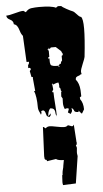

<svg xmlns="http://www.w3.org/2000/svg" viewBox="-78 -785 754 1399"><g transform="rotate(-5 299.5 -86.0)"><path d="M448.7 306.2 445.8 336.9V347.2Q448.7 366.2 448.7 367.2L418.5 564.5L324.7 568.4Q321.8 557.1 321.8 547.1Q321.8 537.1 323.2 519.8Q324.7 502.4 324.7 494.1L327.6 496.6Q327.6 469.2 338.4 434.1L337.4 435.1L346.2 386.7Q304.2 386.7 289.6 374.5L223.1 384.8Q223.1 375.5 219.2 373.5L216.3 375.5L207.5 367.2Q205.6 352.5 205.6 347.2Q205.6 347.2 215.3 133.8Q223.6 133.8 231.9 145Q234.9 145 242.4 138.9Q250 132.8 264.2 132.8Q278.3 132.8 315.4 140.4Q352.5 147.9 368.4 147.9Q384.3 147.9 389.2 142.8Q394 137.7 400.9 137.7L424.3 146.5H433.1L440.9 136.2L448.7 252V258.3Q448.7 259.3 451.7 275.4H448.7V284.2L442.9 286.6ZM405.8 44.4 415 18.6 409.2 13.7H396.5Q396.5 14.6 385.7 17.6Q375.5 -4.4 375.5 -27.1Q375.5 -49.8 376.5 -61L367.7 -76.2L370.1 -112.8L372.6 -107.9L374 -111.3L367.7 -122.1V-132.8L358.9 -144.5L359.9 -155.8Q359.9 -165.5 356 -179.2Q345.7 -179.2 331.3 -173.6Q316.9 -168 314 -167V-178.2L306.2 -167H310.1L314 -132.8L303.7 -113.8L314 -111.3Q314 -81.1 318.6 -23.7Q323.2 33.7 323.2 63.5L315.9 49.3L314.9 46.9L315.9 48.3Q315.9 26.4 308.3 14.9Q300.8 3.4 279.3 3.4Q261.2 25.9 261.2 59.6Q277.3 44.9 279.3 39.6V53.2L270.5 64.5Q252.9 64.5 251 49.3Q251 51.3 252 54.7Q252.9 58.1 252.9 59.6Q249 54.2 246.1 42Q243.2 29.8 238.8 21.7Q234.4 13.7 225.6 13.7Q210 13.7 210 32.2Q210.4 28.8 213.4 25.4Q216.3 22 217.8 22L209 43.5Q206.5 36.1 201.7 26.4Q190.9 5.9 190.9 -11.2Q190.9 -92.8 173.8 -132.8H182.1L173.3 -224.6L173.8 -235.8H164.1L155.3 -280.3L164.1 -291.5Q164.1 -304.2 152.3 -304.2L146 -302.7L147 -325.7Q155.3 -332 155.3 -348.6H137.7L127.9 -540.5Q115.2 -554.7 107.9 -579.8Q100.6 -605 91.8 -616Q83 -627 69.3 -630.4Q69.3 -654.8 44.7 -666.3Q20 -677.7 20 -697.8Q42 -697.8 83.7 -709.7Q125.5 -721.7 147 -721.7L164.1 -710Q182.6 -732.4 205.1 -735.8Q235.4 -739.7 262.7 -739.7Q355 -739.7 385.7 -723.6L400.9 -733.9L425.3 -732.4Q431.2 -724.6 460.7 -708.5Q490.2 -692.4 502.4 -688.2Q514.6 -684.1 533.2 -662.6Q551.8 -641.1 562 -641.1Q576.7 -626.5 576.7 -554.4Q576.7 -482.4 562 -348.6Q561 -339.4 543.9 -298.8Q526.9 -258.3 526.9 -244.6Q526.9 -231 530.3 -225.6L522.5 -224.1Q517.6 -218.3 507.1 -215.3Q496.6 -212.4 490.2 -207.3Q483.9 -202.1 483.9 -189Q508.3 -160.6 511.7 -110.4Q513.2 -92.8 513.2 -64.9L502 -57.6L503.4 -43.5Q524.9 -15.6 524.9 31.7L507.8 60.5L503.4 59.6L483.9 37.1V47.4Q456.5 47.4 453.1 37.1Q448.2 22 435.1 13.7L437 34.2Q437 38.6 431.6 46.6Q426.3 54.7 425.3 56.6ZM375.5 -313.5H385.7Q385.7 -326.7 396.5 -336.9V-371.1Q400.4 -371.1 403.1 -374.8Q405.8 -378.4 405.8 -382.6Q405.8 -386.7 401.1 -393.3Q396.5 -399.9 396.5 -404.8L358.9 -438.5H323.2L314 -427.7L306.2 -438.5V-427.7H296.9L306.2 -415.5V-371.1Q296.9 -371.1 296.9 -359.4H306.2Q306.2 -356.4 306.2 -346.9Q306.2 -337.4 306.4 -331.5Q306.6 -325.7 308.8 -318.1Q311 -310.5 315.9 -307.9Q320.8 -305.2 329.3 -303.2Q337.9 -301.3 357.2 -300.8Q376.5 -300.3 375.5 -313.5ZM375.5 -291.5 367.7 -302.7V-291.5ZM323.2 63.5Q324.2 64.5 324.2 65.4Q324.2 66.4 323.2 67.4ZM314.9 46.9Q314 46.9 314 44.4Z"/></g></svg>

Font: Butcherman Caps
Style: Regular
Weight: 400
Version: Version 001.003